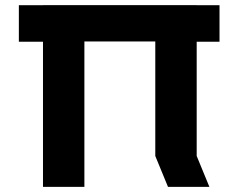

<svg xmlns="http://www.w3.org/2000/svg" viewBox="-20 -722 920 741"><path d="M305.7 -561.9H579.3V-120L628.3 -0.9H788.1L739.1 -120V-561H827.2V-702H739.1V-702.1H579.3H305.7H145.9V-702H52.8V-561H145.9V-0.9H305.7Z"/></svg>

Font: Hussar
Style: BdSuprExt
Weight: 700
Foundry: Cannot Into Space Fonts
Version: Version 2.00